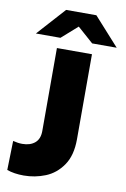

<svg xmlns="http://www.w3.org/2000/svg" viewBox="-99 -966 672 1025"><g transform="rotate(10 237.5 -454.0)"><path d="M13 -13 17 -171Q44 -164 67 -164Q110 -164 135.5 -185.5Q161 -207 161 -250V-700H351V-239Q351 -151 314 -97.5Q277 -44 221 -21.5Q165 1 104 1Q52 1 13 -13ZM174 -909H338L475 -757H342L256 -833L170 -757H37Z"/></g></svg>

Font: Chess Sans ExtraBold
Style: Regular
Weight: 800
Designer: Wolf Bōese
Foundry: Wolf Bōese
Version: Version 7.223